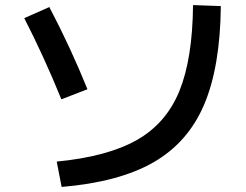

<svg xmlns="http://www.w3.org/2000/svg" viewBox="-20 -738 978 762"><path d="M746.1 -717.8 856.4 -713.9Q854 -472.2 789.8 -322Q725.6 -171.9 588.6 -93.5Q451.7 -15.1 224.6 3.9L205.1 -96.7Q406.2 -116.2 522.7 -182.1Q639.2 -248 691.7 -376.2Q744.1 -504.4 746.1 -717.8ZM76.2 -666 175.8 -710Q261.7 -545.9 327.1 -383.8L223.6 -343.8Q152.8 -517.1 76.2 -666Z"/></svg>

Font: Pretendard JP SemiBold
Style: Regular
Weight: 600
Designer: Base glyphs from Inter by Rasmus Andersson; Hangeul glyphs from Noto Sans CJK(Source Han Sans) by Jang Soo-young and Kan
Foundry: Kil Hyung-jin
Version: Version 1.309